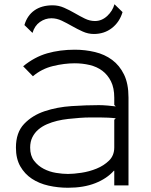

<svg xmlns="http://www.w3.org/2000/svg" viewBox="-20 -873 710 904"><path d="M557 -816Q543 -769 507 -741Q471 -713 422 -713Q395 -713 369.5 -724.5Q344 -736 319.5 -750Q295 -764 271 -775.5Q247 -787 222 -787Q193 -787 168 -769.5Q143 -752 133 -718L95 -755Q108 -800 142 -824Q176 -848 228 -848Q256 -848 282 -836.5Q308 -825 332 -811Q356 -797 379.5 -785.5Q403 -774 427 -774Q459 -774 484.5 -797.5Q510 -821 519 -853ZM585 -414V0H518V-69H516Q483 -32 428.5 -10.5Q374 11 300 11Q253 11 208.5 1Q164 -9 130 -31.5Q96 -54 75.5 -90Q55 -126 55 -178Q55 -249 93.5 -289.5Q132 -330 190.5 -349.5Q249 -369 317.5 -373.5Q386 -378 446 -378Q463 -378 487 -376Q511 -374 525 -372L518 -379V-413Q518 -459 502.5 -490Q487 -521 461.5 -540Q436 -559 402 -567Q368 -575 332 -575Q283 -575 229.5 -562Q176 -549 135 -514L89 -561Q143 -605 202.5 -622Q262 -639 332 -639Q381 -639 427 -628Q473 -617 508 -591Q543 -565 564 -522Q585 -479 585 -414ZM525 -316Q511 -318 489 -319Q467 -320 451 -320Q430 -320 405.5 -320Q381 -320 355 -318Q328 -316 301 -313Q274 -310 249 -304Q224 -298 201 -288Q178 -278 160.5 -263Q143 -248 132.5 -227Q122 -206 122 -178Q122 -140 140.5 -116Q159 -92 186 -78Q213 -64 244 -59Q275 -54 300 -54Q326 -54 363 -59.5Q400 -65 434.5 -79Q469 -93 493.5 -117Q518 -141 518 -179V-309Z"/></svg>

Font: TypoPRO Sinkin Sans
Style: 300 Light
Weight: 300
Designer: Keith Bates
Foundry: K-Type
Version: Sinkin Sans (version 1.0)  by Keith Bates   •   © 2014   www